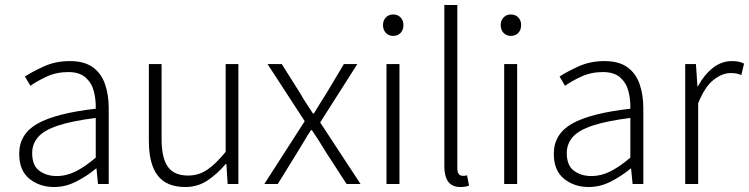

<svg xmlns="http://www.w3.org/2000/svg" viewBox="-20 -738 3004 770"><path d="M197 12Q139 12 98 -21Q57 -54 57 -121Q57 -201 131 -242.5Q205 -284 364 -302Q365 -338 356.5 -371.5Q348 -405 323.5 -427Q299 -449 254 -449Q206 -449 166.5 -430.5Q127 -412 102 -394L80 -431Q107 -449 154.5 -471Q202 -493 260 -493Q318 -493 352 -468.5Q386 -444 401 -401Q416 -358 416 -305V0H373L367 -62H365Q329 -32 286 -10Q243 12 197 12ZM207 -32Q247 -32 284.5 -51Q322 -70 364 -106V-265Q269 -253 213 -234.5Q157 -216 133 -188.5Q109 -161 109 -124Q109 -74 138 -53Q167 -32 207 -32Z M723 12Q648 12 612.5 -34Q577 -80 577 -173V-481H628V-180Q628 -105 653 -69.5Q678 -34 734 -34Q776 -34 810 -56.5Q844 -79 885 -129V-481H936V0H893L888 -80H885Q850 -39 811 -13.5Q772 12 723 12Z M1040 0 1202 -252 1053 -481H1110L1185 -362Q1196 -342 1209 -322.5Q1222 -303 1235 -283H1239Q1251 -303 1263 -322.5Q1275 -342 1288 -362L1359 -481H1413L1264 -247L1426 0H1370L1287 -128Q1260 -173 1231 -216H1227Q1213 -195 1200 -172.5Q1187 -150 1173 -128L1094 0Z M1530 0V-481H1582V0ZM1557 -594Q1539 -594 1527.5 -606Q1516 -618 1516 -638Q1516 -656 1527.5 -668Q1539 -680 1557 -680Q1575 -680 1586.5 -668Q1598 -656 1598 -638Q1598 -618 1586.5 -606Q1575 -594 1557 -594Z M1826 12Q1762 12 1762 -71V-718H1814V-65Q1814 -33 1835 -33Q1838 -33 1842 -33Q1846 -33 1853 -35L1861 6Q1854 9 1846 10.5Q1838 12 1826 12Z M2002 0V-481H2054V0ZM2029 -594Q2011 -594 1999.5 -606Q1988 -618 1988 -638Q1988 -656 1999.5 -668Q2011 -680 2029 -680Q2047 -680 2058.5 -668Q2070 -656 2070 -638Q2070 -618 2058.5 -606Q2047 -594 2029 -594Z M2341 12Q2283 12 2242 -21Q2201 -54 2201 -121Q2201 -201 2275 -242.5Q2349 -284 2508 -302Q2509 -338 2500.5 -371.5Q2492 -405 2467.5 -427Q2443 -449 2398 -449Q2350 -449 2310.5 -430.5Q2271 -412 2246 -394L2224 -431Q2251 -449 2298.5 -471Q2346 -493 2404 -493Q2462 -493 2496 -468.5Q2530 -444 2545 -401Q2560 -358 2560 -305V0H2517L2511 -62H2509Q2473 -32 2430 -10Q2387 12 2341 12ZM2351 -32Q2391 -32 2428.5 -51Q2466 -70 2508 -106V-265Q2413 -253 2357 -234.5Q2301 -216 2277 -188.5Q2253 -161 2253 -124Q2253 -74 2282 -53Q2311 -32 2351 -32Z M2728 0V-481H2771L2777 -392H2779Q2803 -437 2838 -465Q2873 -493 2916 -493Q2929 -493 2940.5 -491Q2952 -489 2964 -483L2953 -437Q2941 -442 2932 -443.5Q2923 -445 2909 -445Q2877 -445 2842 -418Q2807 -391 2780 -324V0Z"/></svg>

Font: Assistant Light
Style: Regular
Weight: 300
Designer: Hebrew By Ben Nathan, Latin by Paul Hunt
Version: Version 3.000